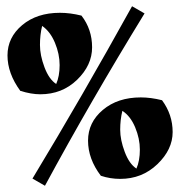

<svg xmlns="http://www.w3.org/2000/svg" viewBox="-20 -559 580 615"><path d="M372 -204Q365 -176 365 -143.5Q365 -111 379.5 -72.5Q394 -34 417 -19Q428 -44 428 -79.5Q428 -115 413 -151Q398 -187 372 -204ZM124 36 84 13Q243 -250 403 -539L443 -516Q270 -234 124 36ZM115 -476Q108 -448 108 -415Q108 -382 122.5 -343.5Q137 -305 160 -290Q171 -315 171 -350.5Q171 -386 156 -422Q141 -458 115 -476ZM45 -268Q4 -324 4 -381.5Q4 -439 51 -478.5Q98 -518 172 -518Q205 -518 241 -509Q275 -465 275 -407.5Q275 -350 227 -303.5Q179 -257 109 -257Q80 -257 45 -268ZM303 4Q262 -50 262 -108.5Q262 -167 309.5 -207Q357 -247 431 -247Q463 -247 499 -238Q533 -192 533 -136Q533 -80 484 -33Q435 14 365 14Q333 14 303 4Z"/></svg>

Font: Ruslan Display
Style: Regular
Weight: 400
Version: Version 1.001